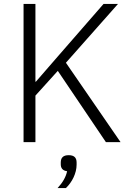

<svg xmlns="http://www.w3.org/2000/svg" viewBox="-20 -718 650 970"><path d="M272 -360 159 -235V0H99V-698H159V-305H161L273 -434L503 -698H576L313 -401L589 0H515ZM327 66C354 66 367 78 367 103V114C367 157 344 203 313 232H271C297 204 313 176 319 147C296 144 287 131 287 112V103C287 78 300 66 327 66Z"/></svg>

Font: Plexus Sans Light
Style: Regular
Weight: 300
Version: Version 2.001;PS 002.001;hotconv 1.0.70;makeotf.lib2.5.58329